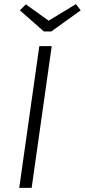

<svg xmlns="http://www.w3.org/2000/svg" viewBox="-20 -908 410 928"><path d="M133 0H73L170 -685H230ZM370 -858 228 -756H192L76 -858L105 -887L215 -808L347 -888Z"/></svg>

Font: Fira Sans Light
Style: Italic
Weight: 300
Italic angle: -8°
Designer: bBox Type GmbH & Carrois Corporate GbR & Edenspiekermann AG
Foundry: bBox Type GmbH & Carrois Corporate GbR & Edenspiekermann AG
Version: Version 4.301